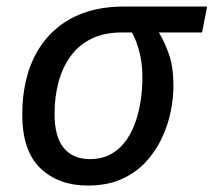

<svg xmlns="http://www.w3.org/2000/svg" viewBox="-20 -558 652 586"><path d="M248 8.3Q158.2 8.3 103 -44.7Q47.9 -97.7 47.9 -209Q47.9 -264.6 59.8 -314.5Q71.8 -364.3 96.2 -405Q120.6 -445.8 158 -475.8Q195.3 -505.9 245.6 -522Q295.9 -538.1 359.9 -538.1H612.3L596.7 -459H464.8Q481.9 -431.2 495.6 -392.6Q509.3 -354 509.3 -294.9Q509.3 -258.8 501 -217.5Q492.7 -176.3 473.9 -136.2Q455.1 -96.2 424.8 -63.5Q394.5 -30.8 350.8 -11.2Q307.1 8.3 248 8.3ZM254.4 -72.3Q288.1 -72.3 314 -85.2Q339.8 -98.1 358.9 -121.6Q377.9 -145 390.1 -176.5Q402.3 -208 408.4 -244.9Q414.6 -281.7 414.6 -321.3Q414.6 -364.7 405.5 -399.4Q396.5 -434.1 382.8 -459H353.5Q297.9 -459 258.5 -439.5Q219.2 -419.9 194.6 -385.3Q169.9 -350.6 158.2 -305.9Q146.5 -261.2 146.5 -210.9Q146.5 -140.1 174.8 -106.2Q203.1 -72.3 254.4 -72.3Z"/></svg>

Font: Open Sans Medium
Style: Italic
Weight: 500
Italic angle: -12°
Designer: Monotype Design Team
Foundry: Monotype Imaging Inc.
Version: Version 3.000